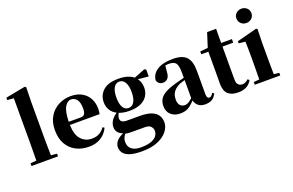

<svg xmlns="http://www.w3.org/2000/svg" viewBox="-123 -1317 3158 2066"><g transform="rotate(-20 1455.5 -283.5)"><path d="M101.1 0H33.2V-30.8L102.1 -37.1L104 -237.8V-750L30.8 -755.9V-783.2L254.9 -826.2L270 -816.9L266.1 -655.8V-237.8Q266.1 -189.5 266.8 -137.7Q267.6 -85.9 269 -37.1L336.9 -30.8V0Z M689.5 17.1Q604.5 17.1 539.6 -17.1Q474.6 -51.3 438 -116.5Q401.4 -181.6 401.4 -274.9Q401.4 -368.2 441.2 -432.4Q481 -496.6 545.4 -529.8Q609.9 -563 683.1 -563Q760.7 -563 813.2 -532.5Q865.7 -502 892.6 -450.2Q919.4 -398.4 919.4 -335Q919.4 -300.8 912.1 -273.9H572.3Q576.2 -157.7 624.8 -106Q673.3 -54.2 746.1 -54.2Q799.3 -54.2 834.5 -75Q869.6 -95.7 894 -130.9L913.1 -118.2Q881.8 -52.7 824.5 -17.8Q767.1 17.1 689.5 17.1ZM572.3 -310.1H707Q741.7 -310.1 754.4 -329.3Q767.1 -348.6 767.1 -395Q767.1 -461.9 741.9 -494.9Q716.8 -527.8 676.3 -527.8Q634.8 -527.8 605 -477.3Q575.2 -426.8 572.3 -310.1Z M1230 -229Q1272.9 -229 1295.7 -269Q1318.4 -309.1 1318.4 -377.9Q1318.4 -451.7 1294.9 -491.2Q1271.5 -530.8 1231 -530.8Q1189 -530.8 1166 -490.7Q1143.1 -450.7 1143.1 -377.9Q1143.1 -309.1 1164.8 -269Q1186.5 -229 1230 -229ZM1230 -196.8Q1160.2 -196.8 1111.3 -216.8Q1092.3 -186.5 1092.3 -157.2Q1092.3 -132.8 1109.9 -120.4Q1127.4 -107.9 1167 -107.9H1313Q1395.5 -107.9 1445.1 -88.1Q1494.6 -68.4 1516.4 -33.7Q1538.1 1 1538.1 44.9Q1538.1 99.6 1499.5 148.4Q1460.9 197.3 1387.5 228Q1314 258.8 1210 258.8Q1117.7 258.8 1066.7 241Q1015.6 223.1 995.4 193.4Q975.1 163.6 975.1 127.9Q975.1 92.8 1001 61Q1026.9 29.3 1080.1 6.8Q1003.9 -21 1003.9 -90.8Q1003.9 -124.5 1022.7 -158Q1041.5 -191.4 1090.3 -226.1Q1043.5 -250 1020.8 -289.6Q998 -329.1 998 -377.9Q998 -458 1055.4 -510.5Q1112.8 -563 1231 -563Q1289.6 -563 1332.5 -549.6Q1375.5 -536.1 1403.3 -513.2L1530.3 -563L1548.3 -551.8V-474.1L1428.2 -485.8Q1461.9 -441.4 1461.9 -377.9Q1461.9 -327.1 1436.8 -286.1Q1411.6 -245.1 1360.1 -220.9Q1308.6 -196.8 1230 -196.8ZM1101.1 18.1Q1085.4 38.1 1076.9 56.6Q1068.4 75.2 1068.4 102.1Q1068.4 157.7 1105.7 186.3Q1143.1 214.8 1209 214.8Q1310.5 214.8 1360.4 183.1Q1410.2 151.4 1410.2 95.2Q1410.2 70.8 1390.9 47.9Q1371.6 24.9 1321.3 24.9H1210Q1169.4 24.9 1145.5 24.2Q1121.6 23.4 1101.1 18.1Z M2019 16.1Q1970.2 16.1 1941.7 -7.1Q1913.1 -30.3 1901.9 -69.8Q1876.5 -42 1853 -22.5Q1829.6 -2.9 1801.3 7.1Q1772.9 17.1 1732.9 17.1Q1668.5 17.1 1627.7 -19.5Q1586.9 -56.2 1586.9 -119.1Q1586.9 -164.6 1606.4 -198Q1626 -231.4 1672.6 -257.6Q1719.2 -283.7 1800.8 -306.2L1897.9 -332V-393.1Q1897.9 -471.2 1876.5 -499.5Q1855 -527.8 1797.9 -527.8Q1775.9 -527.8 1755.9 -523.9L1749 -453.1Q1746.6 -401.4 1724.4 -379.6Q1702.1 -357.9 1673.8 -357.9Q1617.7 -357.9 1604 -410.2Q1610.8 -480 1674.8 -521.5Q1738.8 -563 1855 -563Q1961.4 -563 2008.5 -514.4Q2055.7 -465.8 2055.7 -356.9V-87.9Q2055.7 -59.6 2063.2 -48.3Q2070.8 -37.1 2085 -37.1Q2096.2 -37.1 2106 -44.9Q2115.7 -52.7 2129.9 -75.2L2147.9 -62Q2128.4 -20.5 2097.9 -2.2Q2067.4 16.1 2019 16.1ZM1897.9 -99.1V-305.2Q1880.4 -299.8 1865.5 -295.2Q1850.6 -290.5 1839.8 -287.1Q1791 -266.1 1763.4 -230.5Q1735.8 -194.8 1735.8 -140.1Q1735.8 -95.2 1756.6 -73Q1777.3 -50.8 1811 -50.8Q1826.7 -50.8 1846.9 -60.3Q1867.2 -69.8 1897.9 -99.1Z M2397 17.1Q2320.3 17.1 2280.8 -19.8Q2241.2 -56.6 2241.2 -139.2Q2241.2 -168.9 2241.7 -193.6Q2242.2 -218.3 2242.2 -249V-504.9H2161.1V-537.1L2250 -545.9L2301.8 -708H2404.8L2403.8 -545.9H2526.9V-504.9H2403.8V-127Q2403.8 -86.4 2421.4 -68.1Q2439 -49.8 2468.8 -49.8Q2487.8 -49.8 2502.7 -57.6Q2517.6 -65.4 2538.1 -82L2554.2 -65.9Q2531.2 -25.4 2492.9 -4.2Q2454.6 17.1 2397 17.1Z M2733.9 -654.8Q2698.2 -654.8 2673.1 -678Q2647.9 -701.2 2647.9 -737.8Q2647.9 -772.5 2673.1 -795.7Q2698.2 -818.8 2733.9 -818.8Q2769.5 -818.8 2794.7 -795.7Q2819.8 -772.5 2819.8 -737.8Q2819.8 -701.2 2794.7 -678Q2769.5 -654.8 2733.9 -654.8ZM2653.8 0H2589.8V-30.8L2654.8 -37.1L2656.7 -237.8V-317.9Q2656.7 -367.7 2656 -401.1Q2655.3 -434.6 2653.8 -470.2L2579.6 -478V-502L2809.6 -562L2822.8 -553.2L2818.8 -392.1V-237.8Q2818.8 -210 2819.1 -174.1Q2819.3 -138.2 2819.8 -102.1Q2820.3 -65.9 2820.8 -37.1L2881.8 -30.8V0Z"/></g></svg>

Font: Source Han Serif TW Heavy
Style: Regular
Weight: 900
Designer: Ryoko NISHIZUKA Ë•øÂ°öÊ∂ºÂ≠ê (kana & ideographs); Frank Grie√ühammer (Latin, Greek & Cyrillic); Wenlong ZHANG Âº†ÊñáÈæô 
Foundry: Adobe
Version: Version 2.003;hotconv 1.1.1;makeotfexe 2.6.0